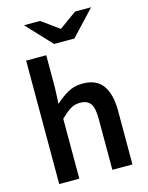

<svg xmlns="http://www.w3.org/2000/svg" viewBox="-131 -979 820 1061"><g transform="rotate(-15 279.0 -449.0)"><path d="M73 0V-706H188V-524L184 -429Q215 -458 253 -480.5Q291 -503 341 -503Q420 -503 456 -452Q492 -401 492 -308V0H377V-293Q377 -354 359 -379Q341 -404 300 -404Q268 -404 243.5 -388.5Q219 -373 188 -343V0ZM246 -755 112 -898H204L302 -827H306L404 -898H496L362 -755Z"/></g></svg>

Font: Source Sans 3 ExtraLight SemiBold
Style: Regular
Weight: 600
Version: Version 3.052;hotconv 1.1.0;makeotfexe 2.6.0